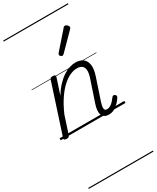

<svg xmlns="http://www.w3.org/2000/svg" viewBox="-354 -1085 1354 1659"><g transform="rotate(-30 323.0 -255.0)"><path d="M474 16Q447 16 431 6Q415 -4 408 -23Q401 -42 403.5 -68.5Q406 -95 417 -127L489 -341Q502 -382 500.5 -410.5Q499 -439 481.5 -454Q464 -469 430 -469Q399 -469 363 -453.5Q327 -438 288.5 -403.5Q250 -369 212 -313.5Q174 -258 139 -178L82 -4Q79 6 72.5 10.5Q66 15 51 15Q39 15 31 10Q23 5 27 -6L186 -494Q190 -506 196 -510.5Q202 -515 216 -515Q233 -515 239 -509Q245 -503 241 -491L190 -336Q222 -387 255.5 -422Q289 -457 322 -478.5Q355 -500 386 -509.5Q417 -519 444 -519Q489 -519 517.5 -498Q546 -477 553 -435Q560 -393 539 -329L466 -110Q458 -84 456.5 -66.5Q455 -49 461.5 -40.5Q468 -32 483 -32Q500 -32 516.5 -42Q533 -52 547.5 -68Q562 -84 573 -99Q578 -106 584.5 -108.5Q591 -111 601 -105Q611 -98 612 -91Q613 -84 608 -76Q597 -57 577 -35.5Q557 -14 531 1Q505 16 474 16ZM377 -625Q372 -625 363.5 -632Q355 -639 355 -646Q355 -650 356.5 -654Q358 -658 362 -663L506 -827Q511 -835 516 -837.5Q521 -840 526 -840Q533 -840 540.5 -835Q548 -830 553.5 -822.5Q559 -815 559 -808Q559 -803 557 -799.5Q555 -796 551 -792L395 -634Q386 -625 377 -625ZM0 475H646V485H0ZM0 -20H646V0H0ZM0 -505H646V-500H0ZM0 -995H646V-985H0Z"/></g></svg>

Font: Playwrite CZ Guides
Style: Regular
Weight: 400
Designer: Veronika Burian, José Scaglione
Foundry: TypeTogether
Version: Version 1.003